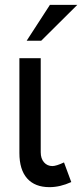

<svg xmlns="http://www.w3.org/2000/svg" viewBox="-20 -764 347 792"><path d="M148 -136Q148 -110 161.5 -94.5Q175 -79 196 -79Q212 -79 244 -94L274 -13Q228 8 184 8Q124 8 92 -28Q60 -64 60 -133V-524H148ZM186 -744H299L150 -596H90Z"/></svg>

Font: ColatingCofangSans
Style: Regular
Weight: 400
Foundry: GNU
Version: Version 412.227;June 27, 2022;FontCreator 11.0.0.2412 32-bit